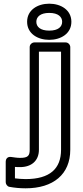

<svg xmlns="http://www.w3.org/2000/svg" viewBox="-20 -783 452 1041"><path d="M89 123C151 123 191 88 191 29V-503H311V29C311 131 251 188 119 188C98 188 78 186 61 184V122C71 123 79 123 89 123ZM89 73C72 73 56 70 40 68C17 65 11 83 11 93V205C11 215 19 228 31 230C58 235 87 238 119 238C269 238 361 162 361 29V-528C361 -539 351 -553 336 -553H166C155 -553 141 -543 141 -528V29C141 61 132 73 89 73ZM247 -617C198 -617 177 -638 177 -665C177 -691 198 -713 247 -713C296 -713 317 -691 317 -665C317 -638 296 -617 247 -617ZM247 -567C309 -567 367 -600 367 -665C367 -729 310 -763 247 -763C184 -763 127 -729 127 -665C127 -600 185 -567 247 -567Z"/></svg>

Font: Asimov
Style: XWidOu
Weight: 500
Designer: Google
Version: Version 2.000980; 2014